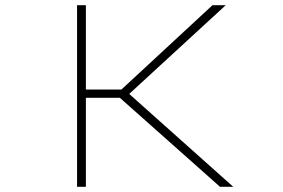

<svg xmlns="http://www.w3.org/2000/svg" viewBox="-20 -720 1090 740"><path d="M828 0 442 -343H311V0H277V-700H311V-375H448L799 -700H850L478 -358L879 0Z"/></svg>

Font: League Mono Extended Thin
Style: Regular
Weight: 100
Width: 9
Designer: Tyler Finck
Foundry: The League of Moveable Type / Tyler Finck
Version: Version 2.210